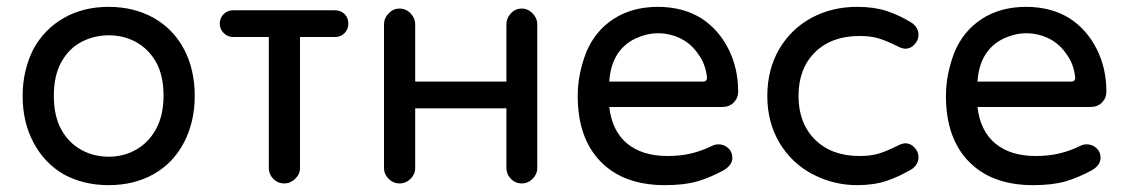

<svg xmlns="http://www.w3.org/2000/svg" viewBox="-20 -558 3286 560"><path d="M297 -18Q223 -18 165 -50Q109 -83 77.5 -142.5Q46 -202 46 -278Q46 -316 54 -350Q62 -384 77 -414Q109 -473 166 -505.5Q223 -538 297 -538Q370 -538 428 -506Q486 -473 517 -414Q548 -355 548 -278Q548 -240 540 -206Q532 -172 517 -143Q485 -82 428 -50Q371 -18 297 -18ZM297 -101Q317 -101 336.5 -105.5Q356 -110 374 -120Q412 -140 434.5 -180.5Q457 -221 457 -279Q457 -339 434 -379Q412 -416 376.5 -435.5Q341 -455 297 -455Q256 -455 220 -437Q182 -418 159.5 -378Q137 -338 137 -279Q137 -218 160 -178Q181 -141 217 -121Q253 -101 297 -101Z M809 -23Q790 -23 777 -36.5Q764 -50 764 -68V-450H660Q644 -450 632.5 -461.5Q621 -473 621 -489Q621 -506 632.5 -517Q644 -528 660 -528H957Q974 -528 985 -517Q996 -506 996 -489Q996 -473 985 -461.5Q974 -450 957 -450H855V-68Q855 -50 841 -36.5Q827 -23 809 -23Z M1145 -23Q1127 -23 1113.5 -36.5Q1100 -50 1100 -68V-487Q1100 -505 1113.5 -519Q1127 -533 1145 -533Q1164 -533 1177.5 -519Q1191 -505 1191 -487V-320H1457V-487Q1457 -505 1470 -519Q1483 -533 1502 -533Q1520 -533 1533.5 -519Q1547 -505 1547 -487V-68Q1547 -50 1533.5 -36.5Q1520 -23 1502 -23Q1483 -23 1470 -36.5Q1457 -50 1457 -68V-242H1191V-68Q1191 -50 1177.5 -36.5Q1164 -23 1145 -23Z M1919 -18Q1799 -18 1732 -86.5Q1665 -155 1665 -278Q1665 -311 1671.5 -343Q1678 -375 1690 -406Q1716 -468 1770 -503Q1824 -538 1899 -538Q1971 -538 2025 -505Q2076 -472 2104.5 -415.5Q2133 -359 2133 -291Q2133 -272 2120 -259Q2107 -246 2087 -246H1757Q1765 -176 1809 -139.5Q1853 -103 1927 -103Q1965 -103 1996 -110.5Q2027 -118 2058 -133Q2065 -137 2076 -137Q2092 -137 2104 -126Q2116 -115 2116 -98Q2116 -76 2090 -61Q2049 -39 2012 -28.5Q1975 -18 1919 -18ZM1757 -320H2030Q2043 -320 2042 -333Q2037 -373 2018 -398Q1997 -430 1965.5 -445.5Q1934 -461 1899 -461Q1867 -461 1834 -446Q1763 -412 1757 -320Z M2480 -18Q2411 -18 2350 -50Q2289 -82 2253.5 -141.5Q2218 -201 2218 -278Q2218 -357 2254 -417Q2289 -475 2348 -506.5Q2407 -538 2480 -538Q2529 -538 2566 -526Q2603 -514 2640 -491Q2659 -477 2659 -456Q2659 -441 2647.5 -428.5Q2636 -416 2621 -416Q2612 -416 2600 -422Q2566 -439 2543 -446Q2520 -453 2487 -453Q2405 -453 2357 -405.5Q2309 -358 2309 -278Q2309 -199 2357 -151Q2405 -103 2487 -103Q2520 -103 2543 -110Q2566 -117 2600 -134Q2612 -140 2621 -140Q2636 -140 2647.5 -127.5Q2659 -115 2659 -100Q2659 -79 2640 -65Q2603 -43 2566 -30.5Q2529 -18 2480 -18Z M2993 -18Q2873 -18 2806 -86.5Q2739 -155 2739 -278Q2739 -311 2745.5 -343Q2752 -375 2764 -406Q2790 -468 2844 -503Q2898 -538 2973 -538Q3045 -538 3099 -505Q3150 -472 3178.5 -415.5Q3207 -359 3207 -291Q3207 -272 3194 -259Q3181 -246 3161 -246H2831Q2839 -176 2883 -139.5Q2927 -103 3001 -103Q3039 -103 3070 -110.5Q3101 -118 3132 -133Q3139 -137 3150 -137Q3166 -137 3178 -126Q3190 -115 3190 -98Q3190 -76 3164 -61Q3123 -39 3086 -28.5Q3049 -18 2993 -18ZM2831 -320H3104Q3117 -320 3116 -333Q3111 -373 3092 -398Q3071 -430 3039.5 -445.5Q3008 -461 2973 -461Q2941 -461 2908 -446Q2837 -412 2831 -320Z"/></svg>

Font: Huninn
Style: Regular
Weight: 400
Designer: justfont
Foundry: justfont
Version: Version 1.003